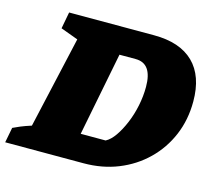

<svg xmlns="http://www.w3.org/2000/svg" viewBox="-139 -776 989 893"><g transform="rotate(15 355.0 -330.0)"><path d="M497 -660Q622 -660 687.5 -596Q753 -532 753 -409Q753 -321 721.5 -246.5Q690 -172 633 -116.5Q576 -61 500 -30.5Q424 0 334 0H-43L-29 -73Q-15 -80 5.5 -88.5Q26 -97 57 -107L157 -549L73 -580L88 -660ZM406 -129Q429 -141 449.5 -170.5Q470 -200 487 -240.5Q504 -281 513.5 -327Q523 -373 523 -418Q523 -531 443 -531H365L286 -129Z"/></g></svg>

Font: Piazzolla Black
Style: Italic
Weight: 900
Italic angle: -11.3°
Designer: Juan Pablo del Peral
Foundry: Huerta Tipografica
Version: Version 1.330